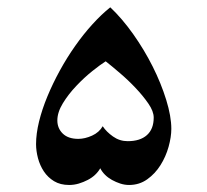

<svg xmlns="http://www.w3.org/2000/svg" viewBox="-20 -491 575 533"><path d="M455.6 -133.3Q455.6 -110.8 448 -83.5Q440.4 -56.2 425.5 -32.5Q410.6 -8.8 388.7 6.8Q366.7 22.5 338.4 22.5Q326.2 22.5 314 18.6Q301.8 14.6 290.8 8.5Q279.8 2.4 271.5 -5.9Q263.2 -14.2 258.3 -23.9Q252.9 -14.2 244.1 -5.9Q235.4 2.4 223.6 8.5Q211.9 14.6 198.7 18.6Q185.5 22.5 171.9 22.5Q147.5 22.5 130.1 12Q112.8 1.5 101.8 -15.1Q90.8 -31.7 85.4 -52Q80.1 -72.3 80.1 -90.8Q80.1 -119.6 88.4 -153.6Q96.7 -187.5 111.6 -223.4Q126.5 -259.3 146 -294.9Q165.5 -330.6 188.7 -363.5Q211.9 -396.5 236.8 -423.8Q261.7 -451.2 286.1 -470.7Q318.8 -439.9 349.6 -396.5Q380.4 -353 403.8 -306.4Q427.2 -259.8 441.4 -213.9Q455.6 -168 455.6 -133.3ZM406.7 -164.6Q406.7 -182.1 391.8 -203.6Q377 -225.1 356.4 -246.8Q335.9 -268.6 312.7 -288.3Q289.6 -308.1 273.4 -320.8Q259.3 -312 236.3 -293.7Q213.4 -275.4 191.7 -252.4Q169.9 -229.5 154.5 -204.3Q139.2 -179.2 139.2 -156.7Q139.2 -134.8 154.3 -120.1Q169.4 -105.5 197.3 -105.5Q215.8 -105.5 235.6 -114.5Q255.4 -123.5 265.1 -140.6Q275.4 -125 293.7 -112.1Q312 -99.1 334.5 -99.1Q369.1 -99.1 387.9 -116Q406.7 -132.8 406.7 -164.6Z"/></svg>

Font: Accordance
Style: Bold-Italic
Weight: 700
Italic angle: -11°
Version: Version 1.2 (build January 31, 2020) Miklal Software Solutio